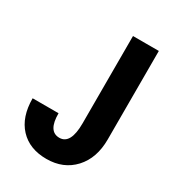

<svg xmlns="http://www.w3.org/2000/svg" viewBox="-175 -813 839 924"><g transform="rotate(30 245.0 -350.5)"><path d="M291 -710.9H434.6V-218.8Q434.6 -115.2 377 -52.7Q319.3 9.8 225.1 9.8Q130.9 9.8 76.7 -48.3Q22.5 -106.4 22.5 -210H166.5Q166 -109.4 228.5 -109.4Q291 -109.4 291 -225.6Z"/></g></svg>

Font: RobotoCondensed-Bold
Style: Bold
Weight: 700
Designer: Google
Version: Version 2.001240; 2014